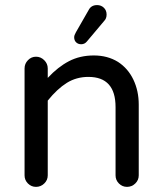

<svg xmlns="http://www.w3.org/2000/svg" viewBox="-20 -726 635 752"><path d="M76.2 -39.1V-458Q76.2 -476.6 89.4 -490.2Q102.5 -503.9 121.1 -503.9Q139.6 -503.9 153.3 -490.2Q167 -476.6 167 -458V-420.9Q207 -463.9 250 -486.3Q293 -508.8 347.7 -508.8Q401.4 -508.8 442.4 -483.4Q481.4 -458 502.4 -414.1Q523.4 -370.1 523.4 -316.4V-39.1Q523.4 -20.5 509.8 -7.3Q496.1 5.9 477.5 5.9Q459 5.9 445.8 -7.3Q432.6 -20.5 432.6 -39.1V-306.6Q432.6 -424.8 326.2 -424.8Q279.3 -424.8 241.7 -401.4Q204.1 -377.9 167 -332V-39.1Q167 -20.5 153.3 -7.3Q139.6 5.9 121.1 5.9Q102.5 5.9 89.4 -7.3Q76.2 -20.5 76.2 -39.1ZM277.3 -599.6 327.1 -686.5Q336.9 -706.1 360.4 -706.1Q376 -706.1 386.7 -695.8Q397.5 -685.5 397.5 -668.9Q397.5 -653.3 387.7 -643.6L320.3 -563.5Q311.5 -552.7 297.9 -552.7Q286.1 -552.7 278.3 -560.1Q270.5 -567.4 270.5 -580.1Q270.5 -587.9 277.3 -599.6Z"/></svg>

Font: jf-openhuninn-2.0
Style: Regular
Weight: 400
Designer: [Kosugi Maru]
Designed by MOTOYA      

[Varela Round]
Joe Prince (Latin component); Avraham Cornfeld (Hebrew component)
Foundry: justfont CO.,LTD.
Version: 2.0